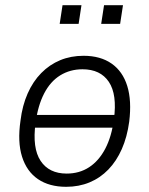

<svg xmlns="http://www.w3.org/2000/svg" viewBox="-20 -712 576 740"><path d="M235 8Q170 8 126.5 -21.5Q83 -51 65 -108Q47 -165 59 -247Q66 -305 86.5 -351.5Q107 -398 139 -430.5Q171 -463 212 -480Q253 -497 302 -497Q367 -497 410 -467Q453 -437 470.5 -380.5Q488 -324 478 -243Q470 -184 449.5 -137.5Q429 -91 397.5 -58.5Q366 -26 325 -9Q284 8 235 8ZM237 -43Q286 -43 323.5 -67.5Q361 -92 385.5 -138.5Q410 -185 419 -252Q432 -348 399.5 -396.5Q367 -445 298 -445Q250 -445 212 -421.5Q174 -398 150 -351.5Q126 -305 117 -238Q104 -141 136.5 -92Q169 -43 237 -43ZM93 -220 101 -269H443L435 -220ZM370 -620 381 -692H454L443 -620ZM210 -620 221 -692H294L283 -620Z"/></svg>

Font: Nunito Sans 10pt SemiCondensed Light
Style: Italic
Weight: 300
Width: 4
Italic angle: -9°
Designer: Vernon Adams
Foundry: Vernon Adams
Version: Version 3.101;gftools[0.9.27]